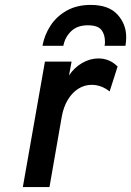

<svg xmlns="http://www.w3.org/2000/svg" viewBox="-20 -762 534 782"><path d="M73 0 163 -511H271.5L261 -454.5Q282 -486.5 314.2 -505.2Q346.5 -524 380.5 -524Q426.5 -524 459 -491L426.5 -389.5Q410.5 -402.5 391.8 -409.5Q373 -416.5 353.5 -416.5Q324 -416.5 298.8 -400.5Q273.5 -384.5 256 -355.2Q238.5 -326 231.5 -286.5L181.5 0ZM153 -575.5Q161 -620 186 -658Q211 -696 252.2 -719Q293.5 -742 349.5 -742Q422.5 -742 458.2 -703Q494 -664 494 -610.5Q494 -602 493.2 -593.2Q492.5 -584.5 491 -575.5H406Q407 -579.5 407.2 -583.8Q407.5 -588 407.5 -592Q407.5 -622 392.8 -640.5Q378 -659 337.5 -659Q294.5 -659 269.5 -634.5Q244.5 -610 238 -575.5Z"/></svg>

Font: Overpass SemiBold
Style: Italic
Weight: 600
Italic angle: -10°
Designer: Delve Withrington, Dave Bailey, Thomas Jockin
Foundry: Delve Fonts LLC
Version: Version 4.000